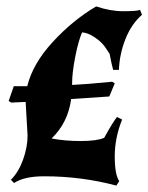

<svg xmlns="http://www.w3.org/2000/svg" viewBox="-20 -558 463 599"><path d="M66 -135 60 -240 15 -238 7 -243 23 -289H65Q82 -359 144.5 -427Q207 -495 280 -538Q324 -523 365 -523Q406 -523 417 -527L423 -512Q390 -483 371.5 -436.5Q353 -390 351 -340H333Q328 -358 322 -390L308 -411Q297 -427 275.5 -441.5Q254 -456 236 -457Q224 -429 214.5 -379.5Q205 -330 205 -299V-293Q248 -295 330 -303L338 -298L321 -257L202 -249Q192 -175 141 -126Q182 -118 232 -118Q282 -118 305 -128Q332 -177 345 -193L361 -185Q338 -128 338 -70.5Q338 -13 352 7L343 21Q234 -8 118 -8Q55 -8 24 13L14 3Q38 -21 52 -60Q66 -99 66 -135Z"/></svg>

Font: Almendra
Style: Bold Italic
Weight: 700
Italic angle: -12°
Designer: Ana Sanfelippo
Foundry: Ana Sanfelippo
Version: Version 1.004